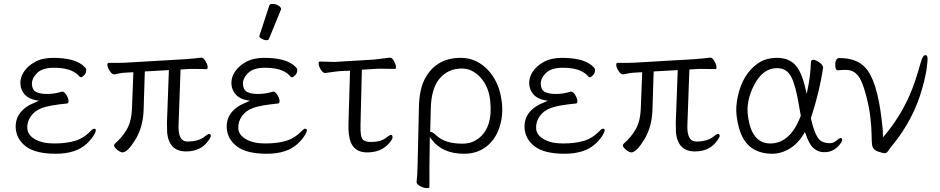

<svg xmlns="http://www.w3.org/2000/svg" viewBox="-20 -779 4843 989"><path d="M427 -39Q371 13 267.5 13Q164 13 114.5 -24Q65 -61 61 -119Q56 -211 165 -253L181 -260L164 -263Q127 -270 107 -292.5Q87 -315 85 -346.5Q83 -378 102.5 -408.5Q122 -439 160 -460Q198 -481 254 -481Q357 -481 405 -444Q423 -429 424 -422Q425 -403 414 -392Q403 -381 398.5 -381Q394 -381 390 -384L382 -393Q344 -430 258 -430Q198 -430 170.5 -402.5Q143 -375 144.5 -345.5Q146 -316 165.5 -305.5Q185 -295 223 -295Q261 -295 299 -307H301Q311 -307 321.5 -290.5Q332 -274 333 -260.5Q334 -247 326 -246Q235 -237 197 -223Q159 -209 139 -180.5Q119 -152 120.5 -118Q122 -84 160 -62Q198 -40 259 -40Q320 -40 365 -53Q410 -66 447 -104Q458 -116 465 -116Q481 -116 467.5 -90Q454 -64 427 -39Z M611 6Q599 6 579.5 -11Q560 -28 573 -40Q609 -71 633.5 -113Q658 -155 660 -226L667 -407L631 -405Q606 -404 592.5 -400.5Q579 -397 568 -396H567Q557 -396 546 -412.5Q535 -429 533.5 -442Q532 -455 540 -455H583Q609 -455 623 -456L933 -474Q956 -476 980 -478Q1004 -480 1016 -482H1019Q1028 -482 1038 -465.5Q1048 -449 1049.5 -436Q1051 -423 1044 -423L980 -424H960Q950 -424 941 -423L910 -421L900 -141Q895 -50 945 -50Q1005 -50 1036 -77Q1050 -89 1057.5 -89Q1065 -89 1066 -80.5Q1067 -72 1052 -53Q1014 1 938 1Q852 1 841 -94Q840 -109 840 -149L850 -418L726 -411L720 -219Q718 -126 677.5 -60Q637 6 611 6ZM841 -94Q841 -94 841 -95Z M1514 -39Q1458 13 1354.5 13Q1251 13 1201.5 -24Q1152 -61 1148 -119Q1143 -211 1252 -253L1268 -260L1251 -263Q1214 -270 1194 -292.5Q1174 -315 1172 -346.5Q1170 -378 1189.5 -408.5Q1209 -439 1247 -460Q1285 -481 1341 -481Q1444 -481 1492 -444Q1510 -429 1511 -422Q1512 -403 1501 -392Q1490 -381 1485.5 -381Q1481 -381 1477 -384L1469 -393Q1431 -430 1345 -430Q1285 -430 1257.5 -402.5Q1230 -375 1231.5 -345.5Q1233 -316 1252.5 -305.5Q1272 -295 1310 -295Q1348 -295 1386 -307H1388Q1398 -307 1408.5 -290.5Q1419 -274 1420 -260.5Q1421 -247 1413 -246Q1322 -237 1284 -223Q1246 -209 1226 -180.5Q1206 -152 1207.5 -118Q1209 -84 1247 -62Q1285 -40 1346 -40Q1407 -40 1452 -53Q1497 -66 1534 -104Q1545 -116 1552 -116Q1568 -116 1554.5 -90Q1541 -64 1514 -39ZM1365 -578Q1363 -572 1352 -572Q1341 -572 1328.5 -579Q1316 -586 1316 -590V-594L1367 -750Q1369 -759 1384 -759Q1399 -759 1413.5 -750.5Q1428 -742 1428 -732Q1428 -730 1427 -729Z M1871 6Q1787 6 1777 -88Q1774 -110 1775 -142L1783 -415L1737 -413Q1718 -412 1692 -408Q1666 -404 1655 -403H1654Q1644 -403 1633.5 -419Q1623 -435 1621.5 -448.5Q1620 -462 1627 -462L1704 -460L1905 -472Q1927 -474 1954.5 -478Q1982 -482 1990.5 -482Q1999 -482 2008.5 -466Q2018 -450 2019.5 -437Q2021 -424 2014 -424L1949 -425H1929Q1919 -425 1911 -424L1844 -420L1837 -136Q1835 -71 1851 -58Q1861 -50 1881 -48H1892Q1946 -48 1972 -72Q1987 -84 1995 -84Q2001 -84 2002 -73.5Q2003 -63 1986 -43Q1945 6 1871 6ZM1972 -72ZM1910 -424H1911Z M2192 184Q2192 190 2178.5 190Q2165 190 2146.5 181Q2128 172 2126 161V158Q2130 125 2131 71L2138 -229Q2140 -321 2170 -376Q2228 -481 2353 -481Q2409 -481 2454 -451.5Q2499 -422 2528 -371.5Q2557 -321 2565 -252Q2573 -183 2552 -121Q2531 -59 2484 -23Q2437 13 2370 13Q2258 13 2203 -61L2194 -73L2192 79ZM2362 -39Q2410 -39 2445 -66Q2520 -124 2505 -261Q2497 -334 2455 -380Q2413 -426 2359 -426Q2288 -426 2244.5 -374.5Q2201 -323 2199 -218L2196 -99H2201Q2209 -99 2229 -80Q2273 -39 2362 -39Z M3048 -39Q2992 13 2888.5 13Q2785 13 2735.5 -24Q2686 -61 2682 -119Q2677 -211 2786 -253L2802 -260L2785 -263Q2748 -270 2728 -292.5Q2708 -315 2706 -346.5Q2704 -378 2723.5 -408.5Q2743 -439 2781 -460Q2819 -481 2875 -481Q2978 -481 3026 -444Q3044 -429 3045 -422Q3046 -403 3035 -392Q3024 -381 3019.5 -381Q3015 -381 3011 -384L3003 -393Q2965 -430 2879 -430Q2819 -430 2791.5 -402.5Q2764 -375 2765.5 -345.5Q2767 -316 2786.5 -305.5Q2806 -295 2844 -295Q2882 -295 2920 -307H2922Q2932 -307 2942.5 -290.5Q2953 -274 2954 -260.5Q2955 -247 2947 -246Q2856 -237 2818 -223Q2780 -209 2760 -180.5Q2740 -152 2741.5 -118Q2743 -84 2781 -62Q2819 -40 2880 -40Q2941 -40 2986 -53Q3031 -66 3068 -104Q3079 -116 3086 -116Q3102 -116 3088.5 -90Q3075 -64 3048 -39Z M3232 6Q3220 6 3200.5 -11Q3181 -28 3194 -40Q3230 -71 3254.5 -113Q3279 -155 3281 -226L3288 -407L3252 -405Q3227 -404 3213.5 -400.5Q3200 -397 3189 -396H3188Q3178 -396 3167 -412.5Q3156 -429 3154.5 -442Q3153 -455 3161 -455H3204Q3230 -455 3244 -456L3554 -474Q3577 -476 3601 -478Q3625 -480 3637 -482H3640Q3649 -482 3659 -465.5Q3669 -449 3670.5 -436Q3672 -423 3665 -423L3601 -424H3581Q3571 -424 3562 -423L3531 -421L3521 -141Q3516 -50 3566 -50Q3626 -50 3657 -77Q3671 -89 3678.5 -89Q3686 -89 3687 -80.5Q3688 -72 3673 -53Q3635 1 3559 1Q3473 1 3462 -94Q3461 -109 3461 -149L3471 -418L3347 -411L3341 -219Q3339 -126 3298.5 -60Q3258 6 3232 6ZM3462 -94Q3462 -94 3462 -95Z M3870 -6Q3790 -46 3774 -185Q3769 -229 3780 -280Q3804 -396 3883 -452Q3924 -481 3983 -481Q4042 -481 4076 -445Q4110 -409 4130 -318L4135 -295L4140 -318Q4155 -389 4157 -458Q4158 -471 4168 -471Q4182 -471 4200 -458Q4218 -445 4220 -432Q4203 -312 4157 -170Q4179 -71 4210 -52Q4226 -43 4249 -41.5Q4272 -40 4287.5 -54Q4303 -68 4310 -68Q4317 -68 4318 -60.5Q4319 -53 4307.5 -37Q4296 -21 4275.5 -8Q4255 5 4225 5Q4195 5 4171.5 -15Q4148 -35 4130 -89L4126 -99L4121 -90Q4090 -39 4047 -13Q4004 13 3956 13Q3908 13 3870 -6ZM3948 -40Q4051 -40 4105 -183Q4100 -210 4095 -238Q4079 -337 4056 -382.5Q4033 -428 3983 -428Q3911 -428 3867 -345.5Q3823 -263 3832 -188Q3849 -40 3948 -40Z M4507 3Q4476 -6 4472 -33Q4470 -51 4469.5 -87Q4469 -123 4463.5 -172.5Q4458 -222 4444 -277Q4430 -332 4415 -364Q4390 -419 4337 -419Q4318 -419 4296 -417H4295Q4285 -417 4283 -435.5Q4281 -454 4286 -467Q4291 -480 4303 -480Q4391 -480 4435 -433Q4498 -369 4522 -158L4526 -121Q4528 -103 4528 -85V-71L4537 -82Q4614 -173 4665 -287Q4695 -356 4723 -458Q4733 -495 4747 -495Q4756 -495 4757.5 -482Q4759 -469 4753.5 -427.5Q4748 -386 4730 -322Q4686 -165 4578 -32Q4560 -10 4553.5 0Q4547 10 4537.5 10Q4528 10 4507 3Z"/></svg>

Font: LXGW WenKai TC Light
Style: Regular
Weight: 300
Designer: LXGW / Fontworks Inc.
Foundry: LXGW / Fontworks Inc.
Version: Version 1.330